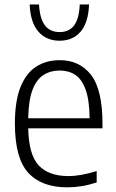

<svg xmlns="http://www.w3.org/2000/svg" viewBox="-20 -814 509 844"><path d="M275.5 9.5Q163 9.5 104.2 -54.5Q45.5 -118.5 45.5 -271Q45.5 -370 70.2 -431.5Q95 -493 139.2 -521.2Q183.5 -549.5 242.5 -549.5Q330 -549.5 380.2 -484.8Q430.5 -420 430.5 -270V-250H104Q106.5 -132.5 150.8 -86.2Q195 -40 281 -40Q334 -40 405 -62V-12Q369.5 -0.5 338 4.5Q306.5 9.5 275.5 9.5ZM242.5 -504Q202.5 -504 171.8 -484.8Q141 -465.5 123.2 -419.8Q105.5 -374 104 -294H374Q373 -374 356.5 -419.8Q340 -465.5 311 -484.8Q282 -504 242.5 -504ZM242 -635Q183.5 -635 148.5 -675.2Q113.5 -715.5 110.5 -794.5H151.5Q155 -732 177.5 -702.5Q200 -673 242 -673Q284 -673 306 -702.5Q328 -732 330.5 -794.5H371.5Q368.5 -715 334.5 -675Q300.5 -635 242 -635Z"/></svg>

Font: Encode Sans Semi Condensed Light
Style: Regular
Weight: 300
Width: 4
Designer: Multiple Designers
Foundry: Impallari Type
Version: Version 3.000; ttfautohint (v1.8.3) -l 8 -r 50 -G 200 -x 14 